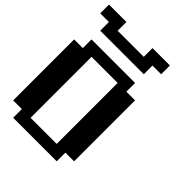

<svg xmlns="http://www.w3.org/2000/svg" viewBox="-253 -1061 1199 1199"><g transform="rotate(45 346.0 -461.5)"><path d="M384.3 -76.7V-615.2H153.8V-76.7ZM76.7 0V-76.7H0V-615.2H76.7V-691.9H461.4V-615.2H538.1V-76.7H461.4V0ZM76.7 -769V-845.7H0V-922.9H153.8V-845.7H384.3V-922.9H538.1V-845.7H461.4V-769Z"/></g></svg>

Font: Good Old DOS
Style: Regular
Weight: 400
Designer: Vasily Draigo
Foundry: Vasily Draigo
Version: 1.0